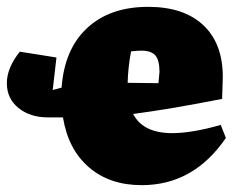

<svg xmlns="http://www.w3.org/2000/svg" viewBox="-47 -527 689 561"><path d="M93 -184Q41 -184 7 -211.5Q-27 -239 -27 -284Q-27 -307 -17 -330.5Q-7 -354 11 -376L118 -359L107 -264L133 -271Q141 -383 207.5 -445Q274 -507 386 -507Q490 -507 547 -453.5Q604 -400 604 -302L602 -238Q520 -222 457.5 -211.5Q395 -201 342 -194Q371 -138 456 -138Q514 -138 598 -162L613 -124Q519 14 367 14Q273 14 212.5 -38.5Q152 -91 137 -184ZM336 -377Q327 -330 326 -285L416 -284L419 -317Q419 -351 407 -365Q395 -379 366 -379Q360 -379 352.5 -378.5Q345 -378 336 -377Z"/></svg>

Font: Piazzolla Black
Style: Regular
Weight: 900
Designer: Juan Pablo del Peral
Foundry: Huerta Tipografica
Version: Version 1.330